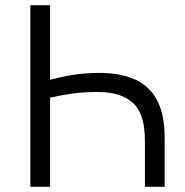

<svg xmlns="http://www.w3.org/2000/svg" viewBox="-20 -720 712 740"><path d="M97 0V-700H173V-412.5Q220 -425 265.5 -432Q311 -439 363.5 -439Q444.5 -439 500.8 -413.5Q557 -388 585.8 -333Q614.5 -278 614.5 -191V0H538.5V-179Q538.5 -281.5 492.2 -323.5Q446 -365.5 358 -365.5Q302.5 -365.5 259 -359.5Q215.5 -353.5 173 -343.5V0Z"/></svg>

Font: Geologica Cursive ExtraLight
Style: Regular
Weight: 250
Designer: Sindre Bremnes, Frode Helland
Foundry: Monokrom Skriftforlag AS
Version: Version 1.010;gftools[0.9.28]